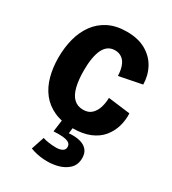

<svg xmlns="http://www.w3.org/2000/svg" viewBox="-184 -639 860 958"><g transform="rotate(30 245.5 -160.0)"><path d="M267 13Q204 13 159 -7.5Q114 -28 85.5 -64.5Q57 -101 43.5 -150.5Q30 -200 30 -257Q30 -316 43.5 -367Q57 -418 85.5 -457Q114 -496 158 -518Q202 -540 263 -540Q328 -540 372.5 -514.5Q417 -489 440 -446.5Q463 -404 464 -352L333 -326Q332 -358 323.5 -381.5Q315 -405 298 -417.5Q281 -430 258 -430Q236 -430 220 -419.5Q204 -409 193.5 -388.5Q183 -368 177.5 -337Q172 -306 172 -266Q172 -210 182 -171Q192 -132 213 -112.5Q234 -93 266 -93Q297 -93 315 -110.5Q333 -128 341 -155Q349 -182 349 -209L476 -193Q478 -154 467 -117Q456 -80 431.5 -50.5Q407 -21 366 -4Q325 13 267 13ZM142 202 167 127Q181 132 202 135Q223 138 244 138Q265 138 279 130.5Q293 123 293 107Q293 99 289.5 92.5Q286 86 276 81Q266 76 246 74Q226 72 193 74L204 -8H270L264 44Q301 41 328 48Q355 55 369.5 72.5Q384 90 384 118Q384 157 360 180Q336 203 299 212.5Q262 222 220 219Q178 216 142 202Z"/></g></svg>

Font: Bricolage Grotesque 36pt SemiCondensed
Style: Bold
Weight: 700
Width: 4
Designer: Mathieu Triay
Foundry: Atelier Triay
Version: Version 1.001;gftools[0.9.33.dev8+g029e19f]